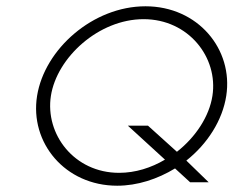

<svg xmlns="http://www.w3.org/2000/svg" viewBox="-20 -595 743 611"><path d="M98 -290C74 -141 187 -4 353 -4C417 -4 481 -25 537 -59L585 -15H644L573 -84C640 -137 688 -212 700 -290C723 -438 610 -575 443 -575C276 -575 122 -439 98 -290ZM142 -290C161 -412 294 -534 437 -534C580 -534 675 -412 656 -290C646 -225 603 -159 543 -112L451 -195H387L505 -87C461 -61 411 -45 359 -45C216 -45 123 -168 142 -290Z"/></svg>

Font: Charger Sport
Style: HLExtObl
Weight: 100
Designer: Jasper
Foundry: Cannot Into Space Fonts
Version: Version 1.1